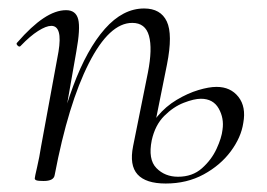

<svg xmlns="http://www.w3.org/2000/svg" viewBox="-20 -419 631 453"><path d="M371 14Q324 14 304.5 -7.5Q285 -29 294 -74L329 -248Q340 -304 331.5 -334.5Q323 -365 292 -365Q238 -365 189.5 -269.5Q141 -174 109 -6L98 -7Q120 -128 152.5 -215.5Q185 -303 227.5 -351Q270 -399 320 -399Q359 -399 373.5 -368.5Q388 -338 374 -267L338 -88Q329 -43 349 -22.5Q369 -2 400 -2Q434 -2 456.5 -22Q479 -42 491 -68Q503 -94 505 -113Q509 -140 496 -163Q483 -186 454 -186Q438 -186 413.5 -176.5Q389 -167 367.5 -145.5Q346 -124 338 -88L325 -89Q332 -121 351.5 -144.5Q371 -168 397 -183.5Q423 -199 448 -206.5Q473 -214 491 -214Q524 -214 542.5 -190.5Q561 -167 554 -129Q549 -95 524.5 -62Q500 -29 460.5 -7.5Q421 14 371 14ZM83 8Q70 8 66 6.5Q62 5 62 2Q62 -1 67.5 -24.5Q73 -48 77 -74L118 -297Q128 -358 101 -358Q89 -358 70 -346Q51 -334 29 -311Q26 -307 21.5 -311.5Q17 -316 21 -319Q54 -357 82.5 -376Q111 -395 136 -395Q159 -395 164.5 -373.5Q170 -352 160 -297L109 -6Q107 8 83 8Z"/></svg>

Font: Cormorant Infant Light
Style: Italic
Weight: 300
Italic angle: -10°
Designer: Christian Thalmann (Catharsis Fonts)
Foundry: Catharsis Fonts
Version: Version 4.001